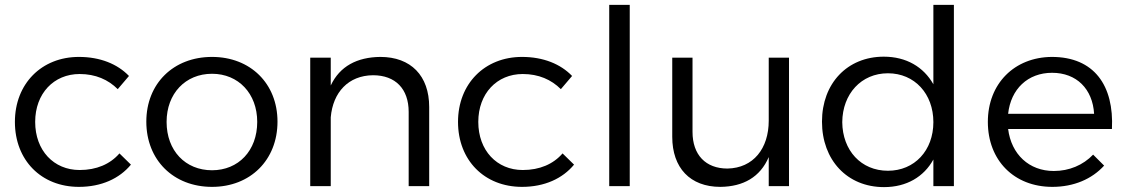

<svg xmlns="http://www.w3.org/2000/svg" viewBox="-20 -762 4611 786"><path d="M462 -397 508 -451C461 -500 390 -529 303 -529C150 -529 41 -419 41 -263C41 -106 149 3 303 3C395 3 469 -31 516 -88L469 -134C431 -90 375 -66 306 -66C200 -66 124 -146 124 -263C124 -379 200 -459 306 -459C371 -459 423 -436 462 -397Z M848 -529C690 -529 579 -420 579 -264C579 -107 690 3 848 3C1005 3 1116 -107 1116 -264C1116 -420 1005 -529 848 -529ZM848 -460C956 -460 1033 -379 1033 -263C1033 -145 956 -65 848 -65C739 -65 662 -145 662 -263C662 -379 739 -460 848 -460Z M1537 -529C1442 -528 1371 -491 1334 -412V-526H1250V0H1334V-282C1343 -384 1406 -453 1507 -454C1599 -454 1653 -398 1653 -304V0H1737V-324C1737 -452 1662 -529 1537 -529Z M2276 -397 2322 -451C2275 -500 2204 -529 2117 -529C1964 -529 1855 -419 1855 -263C1855 -106 1963 3 2117 3C2209 3 2283 -31 2330 -88L2283 -134C2245 -90 2189 -66 2120 -66C2014 -66 1938 -146 1938 -263C1938 -379 2014 -459 2120 -459C2185 -459 2237 -436 2276 -397Z M2474 -742V0H2558V-742Z M3127 -526V-268C3127 -154 3064 -74 2958 -72C2869 -72 2815 -128 2815 -222V-526H2732V-202C2732 -75 2805 3 2929 3C3023 2 3092 -37 3127 -119V0H3210V-526Z M3801 -742V-417C3761 -488 3690 -530 3598 -530C3449 -530 3345 -421 3345 -264C3345 -107 3448 4 3599 4C3691 4 3762 -38 3801 -109V0H3885V-742ZM3615 -63C3505 -63 3429 -146 3428 -262C3429 -378 3506 -462 3615 -462C3724 -462 3801 -378 3801 -262C3801 -146 3724 -63 3615 -63Z M4286 -529C4133 -528 4024 -420 4024 -263C4024 -106 4131 3 4288 3C4376 3 4450 -29 4500 -84L4455 -129C4414 -86 4357 -62 4294 -62C4193 -62 4120 -130 4107 -234H4532C4541 -412 4459 -529 4286 -529ZM4107 -296C4118 -398 4188 -464 4287 -464C4387 -464 4453 -398 4459 -296Z"/></svg>

Font: Juman Normal
Style: Regular
Weight: 300
Designer: Bandar Raffah (Arabic) Julieta Ulanovsky (Latin)
Foundry: Caramella
Version: Version 5.022;PS 005.022;hotconv 1.0.88;makeotf.lib2.5.64775